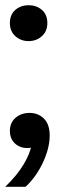

<svg xmlns="http://www.w3.org/2000/svg" viewBox="-22 -563 230 738"><path d="M-2 155Q43 112 69 68.5Q95 25 100 -10L112 -2Q107 2 99.5 4Q92 6 83 6Q54 6 35 -12Q16 -30 16 -60Q16 -91 37.5 -110Q59 -129 92 -129Q125 -129 147 -107Q169 -85 169 -42Q169 -15 161 13.5Q153 42 139.5 69Q126 96 109.5 118Q93 140 76 155ZM88 -405Q58 -405 37 -424Q16 -443 16 -474Q16 -507 37 -525Q58 -543 88 -543Q118 -543 139 -525Q160 -507 160 -474Q160 -443 139 -424Q118 -405 88 -405Z"/></svg>

Font: Mona Sans Condensed
Style: Bold
Weight: 700
Width: 3
Designer: Deni Anggara
Foundry: GitHub
Version: Version 2.000